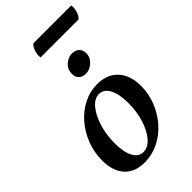

<svg xmlns="http://www.w3.org/2000/svg" viewBox="-262 -932 1021 1021"><g transform="rotate(-45 248.5 -421.5)"><path d="M182 12Q109 12 69 -32Q29 -76 29 -156Q29 -217 50.5 -272.5Q72 -328 109 -370.5Q146 -413 194.5 -437.5Q243 -462 297 -462Q371 -462 413.5 -416.5Q456 -371 456 -290Q456 -230 434 -175.5Q412 -121 374 -78.5Q336 -36 286.5 -12Q237 12 182 12ZM216 -32Q251 -32 280 -65Q309 -98 326.5 -153Q344 -208 344 -274Q344 -341 323.5 -379.5Q303 -418 267 -418Q233 -418 204.5 -384Q176 -350 158.5 -294.5Q141 -239 141 -173Q141 -106 161 -69Q181 -32 216 -32ZM296 -543Q269 -543 255 -557Q241 -571 241 -594Q241 -630 266 -651Q291 -672 316 -672Q344 -672 358.5 -657.5Q373 -643 373 -620Q373 -596 360.5 -579Q348 -562 330.5 -552.5Q313 -543 296 -543ZM470 -775H185Q184 -778 184 -785Q184 -806 191.5 -826Q199 -846 211 -855H496Q496 -853 496.5 -851Q497 -849 497 -846Q497 -825 490 -804.5Q483 -784 470 -775Z"/></g></svg>

Font: Petrona SemiBold
Style: Italic
Weight: 600
Italic angle: -9°
Designer: Ringo R. Seeber
Foundry: Ringo R. Seeber
Version: Version 2.001; ttfautohint (v1.8.3)